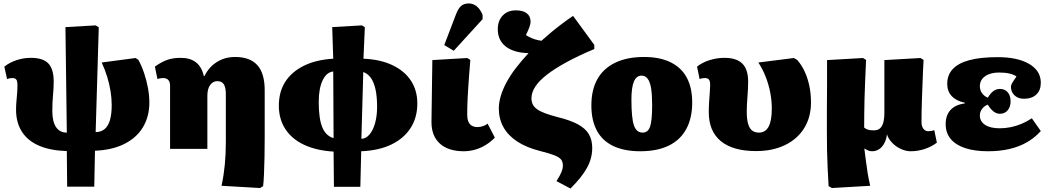

<svg xmlns="http://www.w3.org/2000/svg" viewBox="-20 -862 6068 1112"><path d="M369 219 367 13Q272 10 206.5 -18Q141 -46 107 -99Q73 -152 73 -226Q73 -251 75 -273.5Q77 -296 79 -319.5Q81 -343 81 -369Q81 -392 74.5 -401Q68 -410 51 -410Q45 -410 36.5 -408.5Q28 -407 21 -404L5 -476Q35 -500 75.5 -513.5Q116 -527 159 -527Q229 -527 260 -494.5Q291 -462 291 -390Q291 -371 290 -351Q289 -331 287 -310.5Q285 -290 284 -267.5Q283 -245 283 -219Q283 -158 304.5 -126Q326 -94 367 -94L359 -705L534 -715L552 -704L534 -97Q565 -97 586 -114.5Q607 -132 617 -167Q627 -202 627 -254Q627 -291 620.5 -332.5Q614 -374 601 -416.5Q588 -459 569 -500L765 -526L781 -516Q800 -482 814.5 -439Q829 -396 837 -352Q845 -308 845 -269Q845 -186 807.5 -124.5Q770 -63 699.5 -28Q629 7 530 11L526 219Z M1486 227 1263 214Q1270 182 1274.5 152Q1279 122 1282 91.5Q1285 61 1286.5 28Q1288 -5 1288 -41V-316Q1288 -355 1276.5 -373.5Q1265 -392 1239 -392Q1222 -392 1208.5 -381.5Q1195 -371 1188 -352Q1181 -333 1181 -306V0H965V-365Q965 -388 954.5 -399Q944 -410 925 -410Q906 -410 892 -404L877 -476Q914 -503 948 -515Q982 -527 1026 -527Q1082 -527 1115 -501Q1148 -475 1161 -421H1164Q1182 -458 1208.5 -482Q1235 -506 1268 -519Q1301 -532 1342 -532Q1428 -532 1470.5 -484.5Q1513 -437 1513 -340V-62Q1513 -9 1512 45.5Q1511 100 1509 145.5Q1507 191 1504 216Z M1914 220 1912 16Q1813 10 1742 -23Q1671 -56 1633 -114Q1595 -172 1595 -250Q1595 -330 1632 -388Q1669 -446 1739.5 -481Q1810 -516 1910 -522L1904 -705L2076 -715L2093 -704L2085 -522Q2182 -518 2252 -485Q2322 -452 2359.5 -395.5Q2397 -339 2397 -263Q2397 -181 2358 -120.5Q2319 -60 2246.5 -25Q2174 10 2072 14L2067 220ZM1912 -62 1910 -448Q1871 -444 1848.5 -396.5Q1826 -349 1826 -272Q1826 -175 1846.5 -125Q1867 -75 1912 -62ZM2073 -58Q2100 -59 2120.5 -83.5Q2141 -108 2152.5 -149.5Q2164 -191 2164 -244Q2164 -302 2155 -343.5Q2146 -385 2128.5 -410Q2111 -435 2084 -445Z M2666 14Q2577 14 2528 -30Q2479 -74 2479 -154Q2479 -171 2479.5 -199.5Q2480 -228 2480.5 -264.5Q2481 -301 2481.5 -339Q2482 -377 2482.5 -412.5Q2483 -448 2483.5 -475Q2484 -502 2484 -514L2686 -526L2704 -515Q2700 -467 2697 -427.5Q2694 -388 2692 -356Q2690 -324 2688.5 -296Q2687 -268 2686.5 -244Q2686 -220 2686 -197Q2686 -161 2701 -143.5Q2716 -126 2746 -126Q2761 -126 2777.5 -131.5Q2794 -137 2804 -146L2846 -65Q2822 -40 2792.5 -22Q2763 -4 2731 5Q2699 14 2666 14ZM2608 -568 2553 -601 2619 -774Q2633 -812 2650 -827Q2667 -842 2695 -842Q2721 -842 2741.5 -825Q2762 -808 2775 -776V-751Z M3284 230 3203 187Q3224 154 3232 134Q3240 114 3240 97Q3240 76 3230 62.5Q3220 49 3191 37.5Q3162 26 3106 12Q3028 -8 2975.5 -42.5Q2923 -77 2896 -125Q2869 -173 2869 -234Q2869 -267 2880 -305Q2891 -343 2913 -384Q2935 -425 2967 -467Q2999 -509 3041 -554Q3030 -554 3019 -555.5Q3008 -557 2996 -558Q2931 -569 2897 -603.5Q2863 -638 2863 -693Q2863 -742 2891.5 -772Q2920 -802 2968 -802Q3009 -802 3031 -785Q3053 -768 3053 -735Q3053 -724 3046 -704.5Q3039 -685 3026 -659Q3039 -650 3058.5 -641.5Q3078 -633 3098 -629Q3103 -628 3107 -627.5Q3111 -627 3116 -626Q3145 -652 3175 -677Q3205 -702 3236.5 -725.5Q3268 -749 3299 -770L3422 -602V-578Q3329 -539 3260.5 -501.5Q3192 -464 3147 -429Q3102 -394 3080 -360Q3058 -326 3058 -293Q3058 -273 3065.5 -257.5Q3073 -242 3090.5 -229.5Q3108 -217 3137 -206Q3166 -195 3209 -184Q3282 -166 3326 -142.5Q3370 -119 3390 -85.5Q3410 -52 3410 -5Q3410 54 3380.5 108.5Q3351 163 3284 230Z M3688 14Q3596 14 3532.5 -16Q3469 -46 3437 -105.5Q3405 -165 3405 -251Q3405 -342 3440 -404Q3475 -466 3543.5 -499Q3612 -532 3711 -532Q3801 -532 3863.5 -501.5Q3926 -471 3957.5 -412.5Q3989 -354 3989 -268Q3989 -178 3954.5 -114.5Q3920 -51 3853 -18.5Q3786 14 3688 14ZM3702 -94Q3733 -94 3745 -128.5Q3757 -163 3757 -252Q3757 -312 3751 -350Q3745 -388 3731 -406Q3717 -424 3696 -424Q3666 -424 3651.5 -390Q3637 -356 3637 -285Q3637 -178 3651.5 -136Q3666 -94 3702 -94Z M4359 13Q4225 13 4155 -44.5Q4085 -102 4085 -212Q4085 -242 4087 -272.5Q4089 -303 4091 -328.5Q4093 -354 4093 -369Q4093 -392 4086 -401Q4079 -410 4062 -410Q4055 -410 4046.5 -408.5Q4038 -407 4032 -404L4017 -476Q4046 -500 4089 -513.5Q4132 -527 4175 -527Q4246 -527 4279.5 -493.5Q4313 -460 4313 -390Q4313 -371 4312 -348Q4311 -325 4309 -301.5Q4307 -278 4306 -255.5Q4305 -233 4305 -215Q4305 -173 4312.5 -146Q4320 -119 4335.5 -106.5Q4351 -94 4375 -94Q4413 -94 4431.5 -128.5Q4450 -163 4450 -233Q4450 -279 4441 -326Q4432 -373 4414.5 -417.5Q4397 -462 4372 -500L4578 -526L4597 -515Q4622 -487 4640 -448.5Q4658 -410 4667.5 -364Q4677 -318 4677 -269Q4677 -184 4638 -120.5Q4599 -57 4527 -22Q4455 13 4359 13Z M4798 227 4779 216Q4776 163 4773.5 113Q4771 63 4770 10Q4769 -43 4769 -103Q4769 -119 4769 -147Q4769 -175 4769 -211.5Q4769 -248 4769.5 -289Q4770 -330 4770 -371Q4770 -412 4770 -449Q4770 -486 4770 -514L4978 -526L4996 -515Q4993 -443 4990.5 -388.5Q4988 -334 4987 -289Q4986 -244 4985.5 -204.5Q4985 -165 4985 -123Q4996 -114 5008.5 -110.5Q5021 -107 5042 -107Q5073 -107 5087.5 -132Q5102 -157 5102 -208Q5102 -219 5102 -237.5Q5102 -256 5102 -280.5Q5102 -305 5102 -334.5Q5102 -364 5102 -394.5Q5102 -425 5102 -455.5Q5102 -486 5102 -514L5311 -526L5329 -515Q5327 -484 5325.5 -446Q5324 -408 5322.5 -367Q5321 -326 5319.5 -286Q5318 -246 5317.5 -211.5Q5317 -177 5317 -152Q5317 -138 5322 -126.5Q5327 -115 5335.5 -108.5Q5344 -102 5355 -102Q5366 -102 5374 -103.5Q5382 -105 5391 -108L5406 -36Q5377 -13 5336.5 0.5Q5296 14 5255 14Q5226 14 5197 0.5Q5168 -13 5146.5 -35.5Q5125 -58 5117 -84Q5112 -40 5088.5 -13Q5065 14 5030 14Q5019 14 5009 10Q4999 6 4988 -1H4986Q4991 36 4995.5 73Q5000 110 5006 145.5Q5012 181 5020 214Z M5702 14Q5624 14 5569 -4.5Q5514 -23 5485.5 -58Q5457 -93 5457 -143Q5457 -195 5485.5 -225.5Q5514 -256 5568 -263V-267Q5519 -277 5492.5 -305Q5466 -333 5466 -376Q5466 -428 5498.5 -462.5Q5531 -497 5595.5 -514Q5660 -531 5758 -531Q5874 -531 5941 -491.5Q6008 -452 6008 -383Q6008 -339 5982 -314.5Q5956 -290 5910 -290Q5877 -290 5856 -309.5Q5835 -329 5835 -360Q5835 -365 5838.5 -373.5Q5842 -382 5849.5 -393Q5857 -404 5867 -419Q5852 -430 5826.5 -436Q5801 -442 5767 -442Q5716 -442 5685.5 -420.5Q5655 -399 5655 -363Q5655 -340 5667.5 -322.5Q5680 -305 5701 -296Q5717 -323 5734 -335Q5751 -347 5771 -347Q5800 -347 5816.5 -327.5Q5833 -308 5833 -275Q5833 -243 5816 -223Q5799 -203 5771 -203Q5751 -203 5733.5 -217Q5716 -231 5701 -256Q5680 -248 5667.5 -231Q5655 -214 5655 -194Q5655 -159 5685 -139Q5715 -119 5770 -119Q5802 -119 5834 -125.5Q5866 -132 5897 -145Q5928 -158 5956 -177L6008 -103Q5973 -64 5927.5 -38Q5882 -12 5826 1Q5770 14 5702 14Z"/></svg>

Font: Literata 18pt Black
Style: Regular
Weight: 900
Designer: Latin by Veronika Burian and Jose Scaglione. Greek by Irene Vlachou. Cyrillic by Vera Evstafieva.
Foundry: TypeTogether
Version: Version 3.103;gftools[0.9.29]